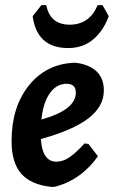

<svg xmlns="http://www.w3.org/2000/svg" viewBox="-20 -718 445 747"><path d="M379 -698 403 -655Q383 -599 343 -565Q303 -531 245 -531Q124 -531 107 -655L141 -698H160Q175 -622 251 -622Q328 -622 360 -698ZM361 -110Q295 -17 192 9H178Q99 0 62 -43Q25 -86 25 -169Q25 -301 92 -385Q159 -469 269 -474L281 -473Q384 -456 384 -366Q384 -304 324.5 -258Q265 -212 139 -177Q145 -89 199 -89Q224 -89 248 -104.5Q272 -120 309 -160L324 -158ZM239 -392Q200 -392 174 -355.5Q148 -319 141 -253Q275 -290 275 -358Q275 -392 239 -392Z"/></svg>

Font: Alegreya Sans
Style: Bold Italic
Weight: 700
Italic angle: -7°
Designer: Juan Pablo del Peral
Foundry: Huerta Tipografica
Version: Version 2.007